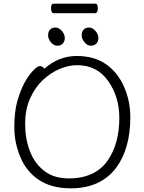

<svg xmlns="http://www.w3.org/2000/svg" viewBox="-20 -1013 785 1046"><path d="M366 13Q261 13 192.5 -32.5Q124 -78 91 -157Q58 -236 58 -319.5Q58 -403 74 -461Q106 -573 162 -630Q184 -653 197.5 -653Q211 -653 222 -639Q301 -708 397 -708Q493 -708 557 -663.5Q621 -619 655.5 -541Q690 -463 690 -375Q690 -202 612 -98Q527 13 366 13ZM354 -41Q501 -41 569 -142Q630 -232 630 -371Q630 -485 569.5 -571.5Q509 -658 399 -658Q355 -658 305.5 -637.5Q256 -617 213.5 -577Q171 -537 144 -477Q117 -417 117 -337.5Q117 -258 142.5 -190.5Q168 -123 221 -82Q274 -41 354 -41ZM252.5 -851.5Q263 -863 282 -863Q301 -863 317 -844.5Q333 -826 333 -806.5Q333 -787 322 -775.5Q311 -764 292 -764Q273 -764 257.5 -782.5Q242 -801 242 -820.5Q242 -840 252.5 -851.5ZM505 -775.5Q494 -764 475 -764Q456 -764 440.5 -782.5Q425 -801 425 -820.5Q425 -840 435.5 -851.5Q446 -863 465 -863Q484 -863 500 -844.5Q516 -826 516 -806.5Q516 -787 505 -775.5ZM271 -941Q266 -941 262 -948.5Q258 -956 258 -968Q258 -993 272 -993H500Q513 -993 513 -967Q513 -956 509 -948.5Q505 -941 499 -941Z"/></svg>

Font: LXGW WenKai TC Light
Style: Regular
Weight: 300
Designer: LXGW / Fontworks Inc.
Foundry: LXGW / Fontworks Inc.
Version: Version 1.330